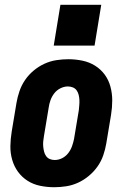

<svg xmlns="http://www.w3.org/2000/svg" viewBox="-20 -776 540 804"><path d="M207 8Q207 8 207 8Q207 8 207 8Q177 8 148 2Q119 -4 95.5 -19Q72 -34 55.5 -56.5Q39 -79 31 -107Q23 -135 23.5 -164.5Q24 -194 29 -225L49 -345Q53 -369 61.5 -394Q70 -419 85 -441Q100 -463 121 -480.5Q142 -498 166 -509Q190 -520 215.5 -524Q241 -528 266 -528Q266 -528 266 -528Q266 -528 266 -528Q296 -528 325 -522Q354 -516 378 -501Q402 -486 418.5 -463.5Q435 -441 442.5 -413Q450 -385 450 -355.5Q450 -326 445 -295L425 -175Q421 -151 412.5 -126Q404 -101 388.5 -79Q373 -57 352 -39.5Q331 -22 307 -11Q283 0 257.5 4Q232 8 207 8ZM209 -106Q225 -106 240 -113.5Q255 -121 265.5 -134.5Q276 -148 281.5 -163.5Q287 -179 290 -194L310 -314Q311 -325 312 -336Q313 -347 312.5 -357.5Q312 -368 309.5 -378.5Q307 -389 301 -397.5Q295 -406 285 -410Q275 -414 264 -414Q249 -414 233.5 -406.5Q218 -399 207.5 -385.5Q197 -372 191.5 -356.5Q186 -341 184 -326L164 -206Q162 -195 161 -184Q160 -173 161 -162.5Q162 -152 164.5 -141.5Q167 -131 173 -122.5Q179 -114 188.5 -110Q198 -106 209 -106ZM205 -585 233 -756H404L376 -585Z"/></svg>

Font: Iosevka SS04 Heavy Oblique
Style: Regular
Weight: 900
Italic angle: -9°
Monospace: yes
Designer: Belleve Invis
Foundry: Belleve Invis
Version: Version 19.0.0; ttfautohint (v1.8.4)